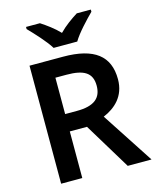

<svg xmlns="http://www.w3.org/2000/svg" viewBox="-135 -1030 916 1122"><g transform="rotate(-15 323.0 -469.0)"><path d="M256 -778H399C425 -823 487 -888 524 -925V-938H439C404 -916 361 -886 326 -850C292 -886 251 -915 216 -938H132V-925C169 -887 229 -823 256 -778ZM296 -714H93V0H221V-282H325L496 0H640L435 -314C506 -344 572 -400 572 -504C572 -645 484 -714 296 -714ZM288 -607C393 -607 442 -578 442 -500C442 -426 398 -387 292 -387H221V-607Z"/></g></svg>

Font: Noto Sans Bamum SemiBold
Style: Regular
Weight: 600
Designer: Monotype Design Team
Foundry: Monotype Imaging Inc.
Version: Version 2.002